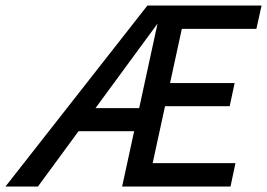

<svg xmlns="http://www.w3.org/2000/svg" viewBox="-57 -678 971 698"><path d="M-37 0 479 -658H564L81 0ZM169 -201 216 -285H519L501 -201ZM472 -292 491 -376H796L778 -292ZM387 0 530 -658H894L875 -573H604L498 -85H799L781 0Z"/></svg>

Font: Ysabeau SemiBold
Style: Italic
Weight: 600
Italic angle: -12°
Designer: Christian Thalmann (Catharsis Fonts)
Version: Version 2.002